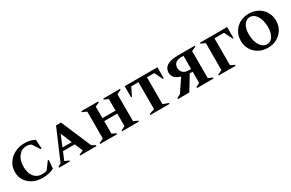

<svg xmlns="http://www.w3.org/2000/svg" viewBox="134 -1704 4306 2845"><g transform="rotate(-30 2286.5 -281.0)"><path d="M366 10Q274 10 202.5 -26Q131 -62 90.5 -125Q50 -188 50 -268Q50 -336 77 -392Q104 -448 150.5 -488Q197 -528 256.5 -549.5Q316 -571 380 -571Q426 -571 456.5 -565.5Q487 -560 510.5 -551Q534 -542 559 -530L568 -375H551L470 -498Q435 -520 386 -520Q333 -520 291 -489Q249 -458 224.5 -403Q200 -348 200 -274Q200 -164 251 -102.5Q302 -41 385 -41Q409 -41 430 -44.5Q451 -48 471 -58L559 -177H575L564 -35Q529 -14 478.5 -2Q428 10 366 10Z M650 0V-16L701 -45L924 -565H1009L1228 -51L1290 -16V0H1010V-16L1081 -46L1024 -183H822L765 -46L836 -16V0ZM843 -234H1002L922 -425Z M1353 0V-16L1427 -49V-511L1353 -544V-560H1642V-544L1573 -511V-314H1797V-511L1728 -544V-560H2016V-544L1943 -511V-49L2016 -16V0H1728V-16L1797 -49V-263H1573V-49L1642 -16V0Z M2210 0V-16L2302 -49V-509H2178L2111 -371H2095V-560H2655V-371H2639L2571 -509H2447V-49L2540 -16V0Z M2878 0H2682V-16L2745 -48L2892 -266Q2820 -285 2789 -322.5Q2758 -360 2758 -404Q2758 -480 2819 -520Q2880 -560 3005 -560H3294V-544L3221 -511V-49L3294 -16V0H3010V-16L3075 -50V-242H3025ZM3036 -289H3075V-514H3038Q2973 -514 2939 -485Q2905 -456 2905 -404Q2905 -353 2938.5 -321Q2972 -289 3036 -289Z M3382 0V-16L3456 -49V-511L3382 -544V-560H3848V-371H3833L3765 -509H3602V-49L3671 -16V0Z M4222 10Q4134 10 4066.5 -28Q3999 -66 3960 -131.5Q3921 -197 3921 -281Q3921 -364 3960 -430Q3999 -496 4066.5 -534Q4134 -572 4222 -572Q4310 -572 4378 -534Q4446 -496 4485 -430Q4524 -364 4524 -281Q4524 -197 4485 -131.5Q4446 -66 4378 -28Q4310 10 4222 10ZM4236 -42Q4300 -42 4336.5 -102Q4373 -162 4373 -256Q4373 -333 4352.5 -392.5Q4332 -452 4295.5 -486Q4259 -520 4212 -520Q4170 -520 4138.5 -493Q4107 -466 4089.5 -418Q4072 -370 4072 -307Q4072 -230 4093 -170Q4114 -110 4151 -76Q4188 -42 4236 -42Z"/></g></svg>

Font: Spectral SC
Style: Bold
Weight: 700
Designer: Jean-Baptiste Levee
Foundry: Production Type
Version: Version 2.001